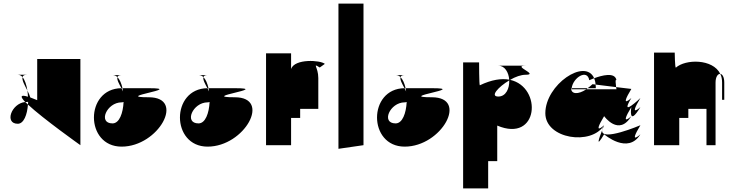

<svg xmlns="http://www.w3.org/2000/svg" viewBox="-20 -800 4048 1058"><path d="M78 -118C111 -118 130 -168 134 -224C129 -229 123 -234 119 -238C42 -230 3 -118 78 -118ZM78 -388C88 -388 97 -384 104 -375C106 -383 113 -388 128 -388ZM104 -375C100 -358 117 -328 131 -301C126 -332 117 -360 104 -375ZM119 -238H128C130 -238 133 -239 135 -239C135 -234 134 -229 134 -224C217 -146 423 0 423 0V-475H185V-248C170 -254 158 -259 147 -263C144 -274 138 -287 131 -301C133 -290 133 -279 134 -267C89 -281 92 -266 119 -238Z M600 -120C518 -120 568 -236 650 -236C654 -236 658 -237 661 -238C658 -177 638 -120 600 -120ZM600 -386C610 -386 619 -383 627 -375C629 -382 636 -386 650 -386ZM627 -375C623 -361 636 -338 649 -314H655C649 -340 640 -362 627 -375ZM649 -314C447 -312 447 8 650 8C854 8 1004 -264 800 -264C596 -264 1004 -314 800 -314H655L658 -296Z M1074 -120C992 -120 1042 -236 1124 -236C1128 -236 1132 -237 1135 -238C1132 -177 1112 -120 1074 -120ZM1074 -386C1084 -386 1093 -383 1101 -375C1103 -382 1110 -386 1124 -386ZM1101 -375C1097 -361 1110 -338 1123 -314H1129C1123 -340 1114 -362 1101 -375ZM1123 -314C921 -312 921 8 1124 8C1328 8 1478 -264 1274 -264C1070 -264 1478 -314 1274 -314H1129L1132 -296Z M1446 0H1584V-150H1634V-200H1734V-370C1734 -431 1698 -455 1742 -428L1770 -448C1746 -469 1604 -478 1584 -420V-506H1446Z M1845 20 1983 0V-780H1845Z M2160 -120C2078 -120 2128 -236 2210 -236C2214 -236 2218 -237 2221 -238C2218 -177 2198 -120 2160 -120ZM2160 -386C2170 -386 2179 -383 2187 -375C2189 -382 2196 -386 2210 -386ZM2187 -375C2183 -361 2196 -338 2209 -314H2215C2209 -340 2200 -362 2187 -375ZM2209 -314C2007 -312 2007 8 2210 8C2414 8 2564 -264 2360 -264C2156 -264 2564 -314 2360 -314H2215L2218 -296Z M2532 238H2670V88H2720V-108C2949 -11 2970 -320 2791 -360C2820 -377 2851 -388 2876 -388C2954 -388 2798 -438 2876 -438H2726C2762 -438 2783 -401 2786 -361C2743 -369 2689 -361 2624 -330C2620 -333 2620 -456 2620 -456H2532ZM2726 -268C2678 -268 2726 -321 2786 -357C2788 -313 2768 -268 2726 -268Z M2985 -176C2985 -34 3240 4 3309 -110C3309 -110 3240 -46 3309 -160C3309 -160 3390 -46 3459 -160C3459 -160 3390 -96 3459 -210C3459 -210 3440 -96 3509 -210C3509 -210 3440 -146 3509 -260C3509 -260 3390 -146 3459 -260C3459 -260 3390 -196 3459 -310L3375 -320C3376 -316 3376 -312 3377 -308H3211C3166 -278 3127 -280 3127 -314H3130C3138 -374 3217 -421 3227 -358C3227 -358 3238 -363 3254 -369C3205 -482 2985 -334 2985 -176ZM3129 -308H3211C3213 -310 3216 -312 3218 -314H3130C3130 -312 3129 -310 3129 -308ZM3218 -314H3263C3263 -321 3263 -328 3262 -334L3245 -336C3236 -327 3227 -321 3218 -314ZM3254 -369C3258 -359 3261 -348 3262 -334L3375 -320C3368 -372 3377 -358 3377 -358C3369 -405 3295 -384 3254 -369ZM3298 -82C3304 -97 3309 -110 3309 -110C3302 -99 3299 -89 3298 -82ZM3298 -82C3282 -41 3259 23 3309 -60C3309 -60 3440 54 3509 -60C3509 -60 3440 4 3509 -110C3509 -110 3291 -17 3298 -82Z M3584 0H3723V-150H3773V-200H3873V0H3923V-345C3923 -377 3936 -394 3949 -393C3908 -477 3757 -475 3704 -427C3699 -430 3698 -510 3698 -510H3584ZM3949 -393C3956 -379 3959 -363 3959 -345V-250H3971V-345C3971 -376 3960 -392 3949 -393Z"/></svg>

Font: Digital Distortion
Style: Regular
Weight: 400
Version: Version 1